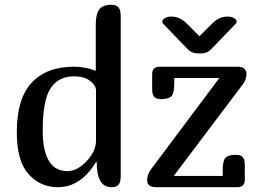

<svg xmlns="http://www.w3.org/2000/svg" viewBox="-20 -780 1077 800"><path d="M288 -502Q336 -502 379 -485V-678Q379 -722 394 -741Q409 -760 443 -760Q466 -760 474.5 -748.5Q483 -737 483 -713V-47Q483 -23 475 -11.5Q467 0 444 0Q383 0 383 -104L380 -105Q317 0 221 0Q148 0 99 -54.5Q50 -109 50 -229Q50 -369 112 -435.5Q174 -502 288 -502ZM811 -629 863 -681Q892 -711 928 -711Q944 -711 955 -704.5Q966 -698 966 -690Q966 -685 962 -681L860 -575Q844 -557 811 -557Q778 -557 762 -575L660 -681Q656 -685 656 -690Q656 -698 667 -704.5Q678 -711 694 -711Q730 -711 759 -681ZM970 -502Q989 -502 998 -493.5Q1007 -485 1007 -473Q1007 -448 992 -429L704 -47H908V-71Q908 -110 919.5 -122.5Q931 -135 963 -135Q984 -135 992 -124.5Q1000 -114 1000 -93V-31Q1000 0 968 0H631Q593 0 593 -29Q593 -52 608 -73L894 -455H706V-431Q706 -392 694.5 -379.5Q683 -367 651 -367Q630 -367 622 -377.5Q614 -388 614 -409V-471Q614 -502 646 -502ZM158 -237Q158 -67 261 -67Q302 -67 341 -108.5Q380 -150 380 -194V-403Q380 -425 355 -443.5Q330 -462 288 -462Q224 -462 191 -412.5Q158 -363 158 -237Z"/></svg>

Font: Marmelad
Style: Regular
Weight: 400
Designer: Manvel Shmavonyan
Foundry: Cyreal
Version: Version 1.001;PS 001.001;hotconv 1.0.88;makeotf.lib2.5.64775